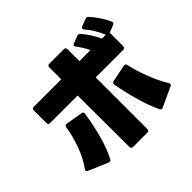

<svg xmlns="http://www.w3.org/2000/svg" viewBox="-205 -1113 1410 1410"><g transform="rotate(-45 500.0 -408.0)"><path d="M576 49H428Q409 49 409 30L407 -506H121Q102 -506 102 -525V-656Q102 -675 121 -675H406V-799Q406 -818 425 -818H576Q595 -818 595 -799V-675H710Q686 -725 651 -770Q646 -776 646 -782Q646 -791 657 -795L716 -818Q722 -820 725 -820Q735 -820 742 -811Q766 -784 790.5 -746Q815 -708 829 -675H869Q835 -757 784 -815Q778 -821 778 -828Q778 -837 790 -841L847 -863Q852 -864 857 -865Q865 -865 872 -858Q898 -830 925 -790Q952 -750 968 -713Q970 -707 970 -704Q970 -693 958 -688L899 -665Q900 -662 900 -656V-525Q900 -506 881 -506H595V30Q595 49 576 49ZM776 1Q765 1 761 -10Q728 -77 699.5 -177Q671 -277 654 -372V-376Q654 -391 670 -394L802 -421H807Q821 -421 824 -406Q838 -335 873.5 -244.5Q909 -154 945 -97Q949 -89 949 -86Q949 -77 937 -71L786 -1Q783 1 776 1ZM58 -75Q58 -80 63 -87Q108 -147 140 -235Q172 -323 183 -401Q186 -419 204 -416L335 -394Q354 -391 351 -374Q338 -280 310 -176.5Q282 -73 245 -5Q241 5 230 5Q224 5 220 3L70 -61Q58 -66 58 -75Z"/></g></svg>

Font: LINE Seed JP_TTF ExtraBold
Style: Regular
Weight: 800
Designer: LY Corporation & Fontrix & Fontworks
Version: Version 1.015